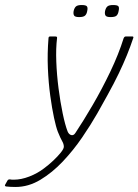

<svg xmlns="http://www.w3.org/2000/svg" viewBox="-116 -617 551 764"><path d="M-54 127Q-64 127 -73.5 126.5Q-83 126 -92 125Q-99 123 -95 117L-86 101Q-83 96 -75 97Q-72 98 -68.5 98Q-65 98 -61 98Q-32 98 0.5 85.5Q33 73 59 53Q78 39 96 22Q114 5 126 -10Q138 -25 138 -33Q138 -44 131.5 -55Q125 -66 114 -93Q107 -111 99 -148Q91 -185 84 -236Q77 -287 74.5 -345.5Q72 -404 77 -465Q77 -472 84 -472H104Q106 -472 109 -471Q112 -470 111 -465Q106 -425 108 -372Q110 -319 117 -265Q124 -211 133.5 -165.5Q143 -120 153 -94Q158 -82 167.5 -79.5Q177 -77 184 -88Q216 -136 253 -199.5Q290 -263 323 -332Q356 -401 376 -465Q378 -469 380 -470.5Q382 -472 386 -472H410Q417 -472 414 -465Q403 -432 389 -397.5Q375 -363 356.5 -324.5Q338 -286 312 -239Q297 -211 271 -165.5Q245 -120 210.5 -69.5Q176 -19 134 25.5Q92 70 44.5 98.5Q-3 127 -54 127ZM231 -573Q229 -561 222.5 -555Q216 -549 199 -549Q183 -549 179 -555Q175 -561 177 -573Q180 -586 186.5 -591.5Q193 -597 209 -597Q226 -597 230 -591.5Q234 -586 231 -573ZM356 -573Q354 -561 348 -555Q342 -549 324 -549Q308 -549 304 -555Q300 -561 302 -573Q305 -586 311.5 -591.5Q318 -597 334 -597Q352 -597 355.5 -591.5Q359 -586 356 -573Z"/></svg>

Font: Glory Thin
Style: Italic
Weight: 100
Italic angle: -12°
Designer: Robert Leuschke
Foundry: Robert Leuschke
Version: Version 1.011